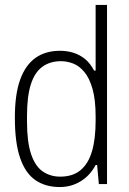

<svg xmlns="http://www.w3.org/2000/svg" viewBox="-20 -743 520 775"><path d="M221 12Q164 12 123.5 -15.5Q83 -43 61.5 -104.5Q40 -166 40 -268Q40 -363 61.5 -422Q83 -481 123.5 -509.5Q164 -538 222 -538Q251 -538 276.5 -530Q302 -522 323 -505Q344 -488 360 -458H366V-723H412V0H379L372 -77H366Q344 -35 306 -11.5Q268 12 221 12ZM223 -30Q274 -30 305.5 -56.5Q337 -83 351.5 -133Q366 -183 366 -256V-272Q366 -340 353.5 -384Q341 -428 320.5 -452.5Q300 -477 275.5 -486.5Q251 -496 226 -496Q182 -496 151 -473.5Q120 -451 104.5 -402.5Q89 -354 89 -275V-252Q89 -170 105.5 -121Q122 -72 152.5 -51Q183 -30 223 -30Z"/></svg>

Font: Archivo SemiCondensed Thin
Style: Regular
Weight: 250
Width: 4
Designer: Hector Gatti
Foundry: Omnibus-Type
Version: Version 2.001